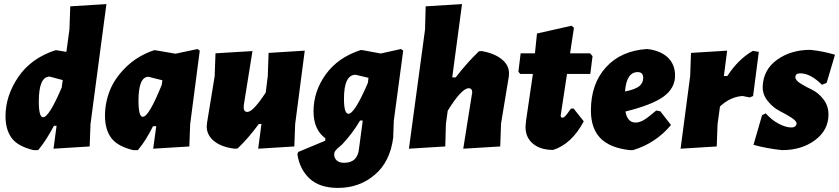

<svg xmlns="http://www.w3.org/2000/svg" viewBox="-20 -724 4108 940"><path d="M258 -478 305 -470 320 -580 324 -693 501 -704 423 -116 419 -7 242 4 257 -108H244Q206 -36 167 11H144Q66 -8 36.5 -49Q7 -90 7 -155Q7 -255 69.5 -347Q132 -439 251 -478ZM170 -227Q170 -150 191 -150Q220 -150 282 -295L287 -332L223 -349Q170 -349 170 -227Z M734 -478H741L839 -461L947 -484L958 -476L911 -116L907 -7L730 4L745 -106H729Q694 -35 655 11H632Q554 -8 524 -49.5Q494 -91 494 -157Q494 -221 518 -281.5Q542 -342 598 -396.5Q654 -451 734 -478ZM658 -231Q658 -152 679 -152Q709 -152 772 -309L775 -331L707 -348Q658 -348 658 -231Z M1216 -474 1174 -212 1173 -199Q1173 -176 1191 -176Q1219 -176 1281 -271L1291 -352L1295 -465L1472 -476L1425 -116L1421 -7L1244 4L1260 -117H1247Q1196 -47 1143 3L1130 4Q1066 -3 1029 -32.5Q992 -62 992 -105L994 -125L1031 -351L1035 -463Z M1752 -479 1844 -462 1943 -484 1954 -476 1908 -133 1905 -50Q1890 68 1814.5 132Q1739 196 1635 196Q1545 196 1496 150.5Q1447 105 1436 31L1440 20L1572 -35L1573 -47Q1515 -89 1515 -179Q1515 -277 1575 -360Q1635 -443 1746 -479ZM1664 -240Q1664 -167 1686 -167Q1716 -167 1781 -318L1784 -343L1721 -358Q1664 -358 1664 -240ZM1665 73Q1732 73 1738 1L1756 -134H1743Q1703 -67 1655 -17L1632 3Q1616 17 1616 32Q1616 49 1628 61Q1640 73 1665 73Z M2338 -474Q2401 -463 2437 -433.5Q2473 -404 2472 -363L2471 -349L2433 -119L2429 -7L2248 4L2290 -260L2292 -270Q2292 -292 2275 -292Q2240 -292 2172 -182L2163 -116L2160 -7L1982 4L2061 -580L2064 -693L2242 -704L2194 -345H2211Q2268 -419 2325 -473Z M2688 10Q2624 10 2587.5 -22Q2551 -54 2553 -107L2556 -137L2588 -355L2589 -362H2527L2518 -373L2529 -463H2599L2609 -560L2778 -598L2790 -588L2771 -463H2869L2881 -449L2870 -362H2756L2726 -165L2725 -157Q2725 -148 2734 -148Q2740 -148 2747 -155Q2754 -162 2775 -192L2788 -193L2838 -130Q2779 -19 2688 10Z M3265 -112Q3191 -23 3079 11H3063Q2966 0 2919.5 -47.5Q2873 -95 2873 -183Q2873 -314 2947 -395Q3021 -476 3148 -484L3164 -482Q3223 -471 3254 -438Q3285 -405 3285 -354Q3285 -292 3228.5 -251Q3172 -210 3042 -178Q3052 -124 3091 -124Q3111 -124 3131.5 -136Q3152 -148 3193 -183L3213 -179ZM3102 -371Q3047 -371 3040 -276Q3089 -286 3109 -301.5Q3129 -317 3129 -343Q3129 -371 3102 -371Z M3540 -476 3524 -352H3541Q3595 -435 3666 -475L3695 -470L3667 -254L3651 -247L3615 -254Q3556 -250 3505 -203L3493 -116L3489 -7L3312 4L3359 -352L3363 -465Z M3947 -480Q4008 -474 4068 -456L4027 -318L4004 -309Q3948 -365 3898 -365Q3874 -365 3874 -346Q3874 -331 3899.5 -315Q3925 -299 3955 -285Q3985 -271 4010.5 -239Q4036 -207 4036 -163Q4036 -87 3970.5 -38Q3905 11 3809 11Q3733 3 3669 -15L3711 -160L3729 -169Q3757 -137 3792 -118.5Q3827 -100 3854 -100Q3867 -100 3873.5 -106Q3880 -112 3880 -119Q3880 -132 3854 -148.5Q3828 -165 3796.5 -181Q3765 -197 3739 -229Q3713 -261 3714 -300Q3717 -383 3784.5 -431.5Q3852 -480 3947 -480Z"/></svg>

Font: Alegreya Sans SC Black
Style: Italic
Weight: 900
Italic angle: -7°
Designer: Juan Pablo del Peral
Foundry: Huerta Tipografica
Version: Version 2.007